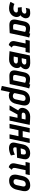

<svg xmlns="http://www.w3.org/2000/svg" viewBox="1973 -2525 768 4754"><g transform="rotate(90 2357.0 -148.0)"><path d="M174 -402Q190 -406 205.5 -409.5Q221 -413 238 -415Q255 -417 274 -415Q285 -414 294 -410.5Q303 -407 308.5 -400.5Q314 -394 316.5 -384.5Q319 -375 316 -362Q313 -348 301.5 -334Q290 -320 268 -311Q246 -302 210 -302H157L168 -206H242Q257 -206 267.5 -202Q278 -198 283.5 -190Q289 -182 289.5 -171.5Q290 -161 286 -149Q281 -134 268 -122Q255 -110 235.5 -103Q216 -96 190 -96Q169 -96 148 -99Q127 -102 109 -108Q91 -114 77 -122L26 -23Q62 -7 103 2Q144 11 190 11Q250 11 293 -11Q336 -33 362.5 -67.5Q389 -102 398 -141Q408 -184 394 -221Q380 -258 357 -270Q379 -284 395 -305Q411 -326 421 -349.5Q431 -373 432 -393Q434 -423 424 -449.5Q414 -476 386.5 -493.5Q359 -511 310 -512Q283 -513 256 -509Q229 -505 198 -497Z M910 -487 816 -512Q810 -504 805.5 -495.5Q801 -487 801 -487Q794 -490 776.5 -495Q759 -500 733 -504Q707 -508 676 -508Q646 -508 620 -500.5Q594 -493 572.5 -475.5Q551 -458 534.5 -428.5Q518 -399 509 -355L469 -170Q462 -135 463.5 -103.5Q465 -72 479 -48Q493 -24 521.5 -10Q550 4 596 4Q619 4 646.5 3Q674 2 701.5 1Q729 0 751.5 -1.5Q774 -3 787.5 -4Q801 -5 801 -5L883 -390Q887 -407 893.5 -431.5Q900 -456 910 -487ZM579 -169 618 -352Q622 -372 631 -383Q640 -394 651 -399.5Q662 -405 672.5 -406Q683 -407 691 -407Q699 -407 709.5 -405.5Q720 -404 731.5 -401Q743 -398 753 -394.5Q763 -391 770 -387L708 -92Q698 -91 688.5 -90Q679 -89 670 -88.5Q661 -88 652 -88Q643 -88 634 -88Q610 -88 595.5 -94.5Q581 -101 577 -118.5Q573 -136 579 -169Z M1114 -148 1167 -397H1267L1289 -501H986L964 -397H1057L1001 -133Q995 -104 998 -79Q1001 -54 1013 -34.5Q1025 -15 1045.5 -1.5Q1066 12 1094 20L1158 -56Q1137 -64 1125.5 -75.5Q1114 -87 1111.5 -105Q1109 -123 1114 -148Z M1624 -277Q1653 -297 1672.5 -329.5Q1692 -362 1694 -393Q1696 -425 1684.5 -447.5Q1673 -470 1651.5 -484Q1630 -498 1602 -505Q1574 -512 1544 -512Q1501 -512 1466 -510.5Q1431 -509 1405.5 -506.5Q1380 -504 1366.5 -502.5Q1353 -501 1353 -501L1247 0Q1247 0 1262 1Q1277 2 1301 3.5Q1325 5 1353 7Q1381 9 1407 10Q1433 11 1452 11Q1512 11 1556 -13Q1600 -37 1627 -73.5Q1654 -110 1662 -149Q1670 -189 1660.5 -223Q1651 -257 1624 -277ZM1526 -415Q1537 -415 1547.5 -411.5Q1558 -408 1565.5 -401Q1573 -394 1577 -384.5Q1581 -375 1578 -362Q1575 -348 1563.5 -334Q1552 -320 1530 -311Q1508 -302 1472 -302H1421L1445 -413Q1455 -413 1465.5 -413.5Q1476 -414 1486.5 -414.5Q1497 -415 1507 -415Q1517 -415 1526 -415ZM1457 -102Q1450 -102 1441 -102Q1432 -102 1422 -102.5Q1412 -103 1401 -103.5Q1390 -104 1379 -104L1401 -206H1491Q1506 -206 1518.5 -202.5Q1531 -199 1539.5 -192.5Q1548 -186 1551.5 -176Q1555 -166 1552 -154Q1548 -135 1534 -123.5Q1520 -112 1500 -107Q1480 -102 1457 -102Z M2170 -487 2076 -512Q2070 -504 2065.5 -495.5Q2061 -487 2061 -487Q2054 -490 2036.5 -495Q2019 -500 1993 -504Q1967 -508 1936 -508Q1906 -508 1880 -500.5Q1854 -493 1832.5 -475.5Q1811 -458 1794.5 -428.5Q1778 -399 1769 -355L1729 -170Q1722 -135 1723.5 -103.5Q1725 -72 1739 -48Q1753 -24 1781.5 -10Q1810 4 1856 4Q1879 4 1906.5 3Q1934 2 1961.5 1Q1989 0 2011.5 -1.5Q2034 -3 2047.5 -4Q2061 -5 2061 -5L2143 -390Q2147 -407 2153.5 -431.5Q2160 -456 2170 -487ZM1839 -169 1878 -352Q1882 -372 1891 -383Q1900 -394 1911 -399.5Q1922 -405 1932.5 -406Q1943 -407 1951 -407Q1959 -407 1969.5 -405.5Q1980 -404 1991.5 -401Q2003 -398 2013 -394.5Q2023 -391 2030 -387L1968 -92Q1958 -91 1948.5 -90Q1939 -89 1930 -88.5Q1921 -88 1912 -88Q1903 -88 1894 -88Q1870 -88 1855.5 -94.5Q1841 -101 1837 -118.5Q1833 -136 1839 -169Z M2554 -171 2585 -312Q2605 -404 2568 -456Q2531 -508 2445 -508Q2354 -508 2294.5 -457.5Q2235 -407 2215 -312L2108 191L2213 216L2260 -7Q2268 -2 2277.5 2.5Q2287 7 2298 10Q2309 13 2321 15Q2333 17 2345 17Q2401 17 2443 -4.5Q2485 -26 2513.5 -68Q2542 -110 2554 -171ZM2476 -318 2441 -156Q2437 -133 2426 -116.5Q2415 -100 2398.5 -91Q2382 -82 2360 -82Q2348 -82 2334.5 -85Q2321 -88 2309 -95Q2297 -102 2290.5 -112Q2284 -122 2287 -135L2326 -318Q2332 -344 2344 -361.5Q2356 -379 2375 -388Q2394 -397 2417 -397Q2441 -397 2456 -387Q2471 -377 2476 -359.5Q2481 -342 2476 -318Z M2864 -511Q2804 -511 2760 -487.5Q2716 -464 2689 -427Q2662 -390 2654 -351Q2647 -317 2653 -290Q2659 -263 2675.5 -244.5Q2692 -226 2714 -215L2588 0H2707L2815 -197Q2820 -197 2824 -197Q2828 -197 2832.5 -197Q2837 -197 2841 -197H2897L2855 0H2966L3072 -500Q3072 -500 3056.5 -501Q3041 -502 3016.5 -504Q2992 -506 2964 -507.5Q2936 -509 2909.5 -510Q2883 -511 2864 -511ZM2826 -301Q2811 -301 2799 -303.5Q2787 -306 2779.5 -312Q2772 -318 2769 -327Q2766 -336 2769 -348Q2775 -377 2800 -387.5Q2825 -398 2859 -398Q2866 -398 2875 -398Q2884 -398 2894.5 -397.5Q2905 -397 2916.5 -396.5Q2928 -396 2939 -396L2919 -301Z M3374 -326H3226L3263 -500H3152L3046 0H3157L3204 -221H3352L3305 0H3415L3521 -500H3411Z M3628 -149 3634 -174 3886 -187 3919 -343Q3931 -399 3916 -436Q3901 -473 3864.5 -492Q3828 -511 3774 -511Q3720 -511 3675.5 -491Q3631 -471 3600.5 -433Q3570 -395 3558 -340L3514 -135Q3506 -97 3512.5 -69Q3519 -41 3537.5 -23Q3556 -5 3584.5 4Q3613 13 3648 13Q3693 13 3741 0Q3789 -13 3829 -35L3809 -131Q3774 -115 3737 -103Q3700 -91 3673 -91Q3660 -91 3650 -95Q3640 -99 3634.5 -107Q3629 -115 3627 -125.5Q3625 -136 3628 -149ZM3802 -313 3795 -284 3655 -275 3663 -314Q3670 -342 3679.5 -361.5Q3689 -381 3706.5 -392.5Q3724 -404 3755 -405Q3785 -407 3795.5 -392.5Q3806 -378 3806 -356Q3806 -334 3802 -313Z M4140 -148 4193 -397H4293L4315 -501H4012L3990 -397H4083L4027 -133Q4021 -104 4024 -79Q4027 -54 4039 -34.5Q4051 -15 4071.5 -1.5Q4092 12 4120 20L4184 -56Q4163 -64 4151.5 -75.5Q4140 -87 4137.5 -105Q4135 -123 4140 -148Z M4678 -185 4707 -317Q4727 -409 4690 -460.5Q4653 -512 4566 -512Q4505 -512 4458.5 -489.5Q4412 -467 4381.5 -424Q4351 -381 4337 -317L4308 -185Q4298 -134 4308 -89.5Q4318 -45 4353.5 -17.5Q4389 10 4455 10Q4547 10 4603.5 -43.5Q4660 -97 4678 -185ZM4595 -323 4564 -177Q4559 -155 4548 -137Q4537 -119 4519.5 -109Q4502 -99 4477 -99Q4450 -99 4436 -110Q4422 -121 4418 -139Q4414 -157 4418 -177L4449 -323Q4455 -349 4467.5 -366Q4480 -383 4498.5 -392Q4517 -401 4541 -401Q4565 -401 4578.5 -391.5Q4592 -382 4596 -364.5Q4600 -347 4595 -323Z"/></g></svg>

Font: Advent Pro
Style: Italic
Weight: 400
Italic angle: -12°
Designer: VivaRado, Andreas Kalpakidis
Foundry: VivaRado, Andreas Kalpakidis
Version: Version 3.000